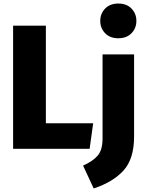

<svg xmlns="http://www.w3.org/2000/svg" viewBox="-20 -840 829 1084"><path d="M486 0H54V-695H239V-144H506ZM509 224 449 95Q505 70 532 38Q559 6 559 -58V-533H737V-69Q737 57 677.5 122.5Q618 188 509 224ZM648 -624Q601 -624 573.5 -652.5Q546 -681 546 -722Q546 -763 573.5 -791.5Q601 -820 648 -820Q695 -820 722.5 -791.5Q750 -763 750 -722Q750 -681 722.5 -652.5Q695 -624 648 -624Z"/></svg>

Font: Trujillo ExtraBold
Style: Regular
Weight: 800
Designer: Fira Sans original fonts by bBox Type GmbH, Carrois Corporate GbR, & Edenspiekermann AG / Changes by Cristiano Sobral
Foundry: Fira Sans original fonts by bBox Type GmbH, Carrois Corporate GbR, & Edenspiekermann AG / Changes by Cristiano Sobral
Version: Version 4.301;July 28, 2020;FontCreator 13.0.0.2655 64-bit